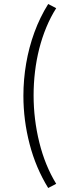

<svg xmlns="http://www.w3.org/2000/svg" viewBox="-20 -825 373 960"><path d="M221 115Q159 14.5 128 -104.8Q97 -224 97 -346Q97 -427.5 110.8 -507.8Q124.5 -588 152 -663.2Q179.5 -738.5 221 -805L261 -784Q233 -740 211.8 -688.8Q190.5 -637.5 176.2 -581.5Q162 -525.5 155 -466.5Q148 -407.5 148 -348Q148 -229 176.5 -113.2Q205 2.5 261 94Z"/></svg>

Font: Geologica Thin Roman Thin
Style: Regular
Weight: 250
Version: Version 1.010;gftools[0.9.28]